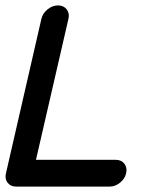

<svg xmlns="http://www.w3.org/2000/svg" viewBox="-30 -677 610 710"><path d="M123 -607Q128 -628 146 -642.5Q164 -657 184.5 -657Q205 -657 216.5 -642.5Q228 -628 223 -607L103 -86H398Q419 -86 430 -71.5Q441 -57 436.5 -36.5Q432 -16 414 -1.5Q396 13 375 13H30Q9 13 -2 -1.5Q-13 -16 -8 -36Z"/></svg>

Font: Brass Mono
Style: Bold Italic
Weight: 700
Italic angle: -13°
Monospace: yes
Version: Version 1.000; ttfautohint (v1.8.3) -l 8 -r 50 -G 200 -x 14 